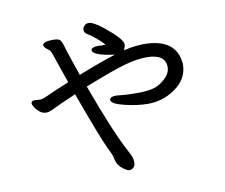

<svg xmlns="http://www.w3.org/2000/svg" viewBox="-84 -851 1169 999"><g transform="rotate(-10 500.0 -351.5)"><path d="M520 44Q510 44 488.5 27.5Q467 11 459.5 -8.5Q452 -28 452 -35.5Q452 -43 427 -94Q402 -145 311 -394Q218 -354 191 -340Q164 -326 147 -326Q128 -326 112.5 -339Q97 -352 88.5 -366Q80 -380 80 -385Q80 -400 98 -400L127 -398Q140 -398 173.5 -413.5Q207 -429 287 -462Q273 -501 258 -544.5Q243 -588 234.5 -614Q226 -640 217 -645Q192 -663 192 -673Q192 -693 246 -693Q271 -693 281 -686.5Q291 -680 299.5 -649.5Q308 -619 323.5 -575Q339 -531 353 -489Q471 -536 551 -561Q537 -563 518 -566Q435 -581 435 -606Q441 -621 471 -621L489 -620Q505 -620 512 -621Q503 -632 476.5 -655.5Q450 -679 431 -689.5Q412 -700 412 -716Q412 -730 426 -741Q433 -747 445 -747Q468 -747 519 -707Q610 -634 610 -606Q610 -593 602 -576Q602 -575 602 -575Q638 -584 663 -586Q689 -589 708 -589Q881 -589 891 -451Q891 -371 817 -322Q754 -279 676 -279Q621 -279 553.5 -295.5Q486 -312 486 -333Q486 -350 521 -350Q573 -344 627 -344Q680 -344 713.5 -352Q747 -360 778.5 -388.5Q810 -417 810 -450Q810 -519 710 -519Q662 -519 598.5 -502Q535 -485 378 -423Q473 -163 532 -55Q547 -26 550 -16Q553 -6 553 11Q553 32 535 41Q529 44 520 44Z"/></g></svg>

Font: ToneOZ-Pinyin-WenKai-Medium
Style: Medium
Weight: 700
Designer: Fontworks Inc.
Foundry: ToneOZ
Version: Version 0.240331